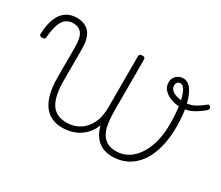

<svg xmlns="http://www.w3.org/2000/svg" viewBox="-150 -750 1152 999"><g transform="rotate(30 426.5 -250.0)"><path d="M289 19Q252 19 224 5.5Q196 -8 177 -34.5Q158 -61 148 -101Q138 -141 138 -193V-376Q138 -435 120.5 -458Q103 -481 68 -481Q44 -481 26 -468Q8 -455 -2.5 -425Q-13 -395 -17 -345Q-17 -340 -22 -337Q-27 -334 -36 -334Q-43 -334 -47.5 -337.5Q-52 -341 -52 -346Q-50 -403 -35 -440.5Q-20 -478 7 -496.5Q34 -515 70 -515Q94 -515 113 -508Q132 -501 146 -486Q160 -471 167 -446Q174 -421 174 -385V-200Q174 -155 180.5 -120.5Q187 -86 201 -62.5Q215 -39 238.5 -27Q262 -15 296 -15Q323 -15 349.5 -25Q376 -35 397.5 -56.5Q419 -78 432 -111.5Q445 -145 445 -193L464 -120Q457 -86 440.5 -60Q424 -34 401 -16.5Q378 1 349.5 10Q321 19 289 19ZM588 19Q553 19 526 5.5Q499 -8 481 -34.5Q463 -61 454 -101Q445 -141 445 -193V-500Q445 -508 449.5 -511.5Q454 -515 464 -515Q473 -515 477 -511.5Q481 -508 481 -500V-200Q481 -155 486 -120.5Q491 -86 504 -62.5Q517 -39 538.5 -27Q560 -15 593 -15Q616 -15 638 -22.5Q660 -30 679 -45Q698 -60 714 -82.5Q730 -105 741.5 -133.5Q753 -162 759.5 -197Q766 -232 766 -273Q766 -339 758.5 -387.5Q751 -436 738 -462.5Q725 -489 708 -489Q697 -489 690.5 -482Q684 -475 684 -464Q684 -445 698 -434Q712 -423 732 -418Q752 -413 769 -413Q799 -413 824.5 -424Q850 -435 884 -463Q889 -467 893.5 -465.5Q898 -464 901.5 -459.5Q905 -455 905 -449.5Q905 -444 900 -440Q873 -416 841 -398.5Q809 -381 766 -381Q739 -381 712.5 -390.5Q686 -400 668.5 -418Q651 -436 651 -463Q651 -479 658.5 -491.5Q666 -504 679 -511.5Q692 -519 708 -519Q737 -519 758 -489.5Q779 -460 791 -406Q803 -352 803 -280Q803 -239 797 -200.5Q791 -162 779.5 -128.5Q768 -95 750 -68Q732 -41 708 -21.5Q684 -2 654 8.5Q624 19 588 19Z"/></g></svg>

Font: Playwrite BE WAL Thin
Style: Regular
Weight: 250
Version: Version 1.002